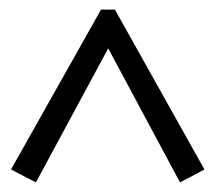

<svg xmlns="http://www.w3.org/2000/svg" viewBox="-20 -607 451 401"><path d="M55 -226 3 -253 191 -587H220L407 -253L356 -226L206 -506Z"/></svg>

Font: Piazzolla
Style: Regular
Weight: 400
Designer: Juan Pablo del Peral
Foundry: Huerta Tipografica
Version: Version 1.330